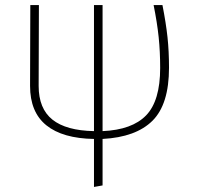

<svg xmlns="http://www.w3.org/2000/svg" viewBox="-20 -540 778 760"><path d="M386 10V194L352 200V10Q228 8 163.5 -44Q99 -96 99 -200L100 -520H134L133 -200Q133 -110 187.5 -66.5Q242 -23 352 -21V-520H386V-21Q503 -26 558.5 -83.5Q614 -141 614 -271Q614 -336 608 -393.5Q602 -451 588 -520H623Q637 -449 643 -393Q649 -337 649 -272Q649 -127 583.5 -62Q518 3 386 10Z"/></svg>

Font: FiraGO UltraLight
Style: Regular
Weight: 200
Designer: bBox Type
Foundry: bBox Type GmbH
Version: Version 1.001